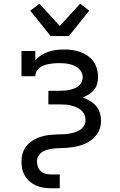

<svg xmlns="http://www.w3.org/2000/svg" viewBox="-20 -793 640 1028"><path d="M254 215Q233 215 213 212Q193 209 174.5 201Q156 193 140 179.5Q124 166 113.5 148.5Q103 131 99 111Q95 91 95 71Q95 54 98.5 38Q102 22 109.5 7.5Q117 -7 128.5 -19Q140 -31 154 -40Q168 -49 183 -55Q198 -61 214 -65Q230 -69 246.5 -70.5Q263 -72 279.5 -73Q296 -74 312.5 -74Q329 -74 345 -76.5Q361 -79 377 -83.5Q393 -88 407 -96.5Q421 -105 429.5 -119.5Q438 -134 438 -151Q438 -166 431.5 -180Q425 -194 413.5 -203.5Q402 -213 388 -219Q374 -225 359.5 -228.5Q345 -232 330 -233Q315 -234 300 -234H239V-307H300Q313 -307 326.5 -308Q340 -309 353 -312Q366 -315 378.5 -319.5Q391 -324 401 -332.5Q411 -341 417 -353.5Q423 -366 423 -379Q423 -393 417 -405.5Q411 -418 400.5 -427Q390 -436 377 -441.5Q364 -447 350.5 -450Q337 -453 323.5 -454Q310 -455 296 -455Q283 -455 269.5 -454Q256 -453 242.5 -450.5Q229 -448 216.5 -443.5Q204 -439 193 -431Q182 -423 175.5 -410.5Q169 -398 169 -385H95V-520H169V-469Q183 -486 201 -497.5Q219 -509 239.5 -516Q260 -523 281.5 -525.5Q303 -528 324 -528Q346 -528 368 -525Q390 -522 410.5 -514.5Q431 -507 449 -494.5Q467 -482 480 -464Q493 -446 499 -424.5Q505 -403 505 -381Q505 -363 500 -344.5Q495 -326 483.5 -312Q472 -298 456 -288Q440 -278 423 -271Q443 -264 461.5 -253Q480 -242 494 -226Q508 -210 514.5 -189.5Q521 -169 521 -148Q521 -132 517.5 -116Q514 -100 506 -85.5Q498 -71 486.5 -59Q475 -47 461.5 -38Q448 -29 433 -22.5Q418 -16 402.5 -12Q387 -8 370.5 -5.5Q354 -3 338 -1.5Q322 0 305.5 0Q289 0 273 1.5Q257 3 241 6.5Q225 10 210.5 18Q196 26 187 40Q178 54 178 71Q178 86 183 100Q188 114 199 124Q210 134 224.5 137.5Q239 141 254 141H300V215ZM251 -600 142 -736 191 -773 300 -654 409 -773 458 -736 349 -600Z"/></svg>

Font: Iosevka Etoile
Style: Regular
Weight: 400
Designer: Belleve Invis
Foundry: Belleve Invis
Version: Version 33.2.4